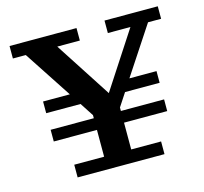

<svg xmlns="http://www.w3.org/2000/svg" viewBox="-100 -794 964 906"><g transform="rotate(-15 382.5 -341.0)"><path d="M170.9 0V-62H316.9V-192.9H106V-250H316.9V-265.1L273.9 -331.1H106V-388.2H236.8L84 -621.1H21V-682.1H348.1V-621.1H237.8L416 -346.2L595.2 -621.1H484.9V-682.1H745.1V-621.1H681.2L527.8 -388.2H660.2V-331.1H491.2L449.2 -267.1V-250H660.2V-192.9H449.2V-62H595.2V0Z"/></g></svg>

Font: Montagu Slab 144pt Medium
Style: Regular
Weight: 500
Designer: Florian Karsten
Foundry: Florian Karsten
Version: Version 1.000